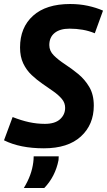

<svg xmlns="http://www.w3.org/2000/svg" viewBox="-44 -730 534 958"><path d="M470 -677 429 -564Q400 -576 368.5 -581.5Q337 -587 303 -587Q255 -587 228.5 -565.5Q202 -544 202 -505Q202 -476 224.5 -453.5Q247 -431 280 -409.5Q313 -388 346 -361Q379 -334 401.5 -296Q424 -258 424 -203Q424 -108 359.5 -49Q295 10 175 10Q56 10 -24 -30L19 -146Q62 -129 101 -120.5Q140 -112 180 -112Q230 -112 255.5 -135Q281 -158 281 -192Q281 -217 264.5 -236.5Q248 -256 222.5 -274Q197 -292 168.5 -311.5Q140 -331 114 -355.5Q88 -380 72 -413.5Q56 -447 56 -493Q56 -593 121 -651.5Q186 -710 306 -710Q353 -710 394.5 -701Q436 -692 470 -677ZM124 50H249Q249 58 248 69Q240 110 222 145Q204 180 177 208H75Q95 175 106.5 143.5Q118 112 122 80Q124 65 124 50Z"/></svg>

Font: Georama SemiCondensed
Style: Bold Italic
Weight: 700
Width: 4
Italic angle: -9°
Designer: Jean-Baptiste Levee
Foundry: Production Type
Version: Version 1.000